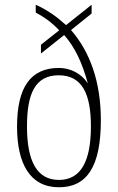

<svg xmlns="http://www.w3.org/2000/svg" viewBox="-20 -781 497 811"><path d="M229 10C347 10 406 -77 406 -273C406 -434 361 -561 280 -654L367 -724V-761L259 -675C218 -712 181 -738 131 -761V-728C168 -708 199 -686 230 -653L153 -592V-555L251 -633C297 -581 327 -516 351 -429C323 -471 277 -494 229 -494C111 -494 52 -415 52 -246C52 -91 106 10 229 10ZM229 -21C136 -21 94 -100 94 -247C94 -383 127 -463 228 -463C329 -463 364 -381 364 -247C364 -99 321 -21 229 -21Z"/></svg>

Font: Noto Serif Georgian Condensed ExtraLight
Style: Regular
Weight: 200
Width: 3
Designer: Monotype Design Team, Akaki Razmadze
Foundry: Google LLC
Version: Version 2.003